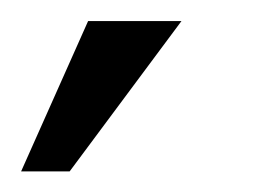

<svg xmlns="http://www.w3.org/2000/svg" viewBox="-77 -68 265 182"><path d="M-57 94.5 6.5 -48H95L-11 94.5Z"/></svg>

Font: Anybody Condensed Regular
Style: Italic
Weight: 400
Width: 3
Italic angle: -10°
Designer: Tyler Finck
Foundry: Etcetera Type Company
Version: Version 1.010; ttfautohint (v1.8.3) -l 8 -r 50 -G 200 -x 14 